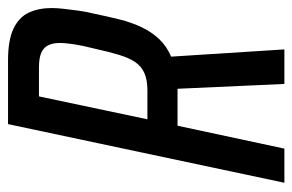

<svg xmlns="http://www.w3.org/2000/svg" viewBox="-145 -583 728 478"><g transform="rotate(-90 219.0 -344.0)"><path d="M3 0 149 -688H308Q358 -688 386.5 -674.5Q415 -661 426.5 -636.5Q438 -612 438 -579Q438 -566 436 -549Q434 -532 431.5 -513Q429 -494 424 -474Q417 -440 409.5 -410Q402 -380 390 -355Q378 -330 360.5 -311.5Q343 -293 317 -282L335 0H249L237 -266Q234 -266 230.5 -266Q227 -266 223 -266H145L88 0ZM161 -341H233Q259 -341 276 -348.5Q293 -356 303.5 -371.5Q314 -387 321.5 -412Q329 -437 337 -473Q344 -500 347.5 -522Q351 -544 351 -559Q351 -577 345 -588.5Q339 -600 326 -605.5Q313 -611 290 -611H218Z"/></g></svg>

Font: Saira ExtraCondensed Medium
Style: Italic
Weight: 500
Width: 2
Italic angle: -12°
Designer: Hector Gatti with collaboration of the Omnibus-Type team
Foundry: Omnibus-Type
Version: Version 1.101